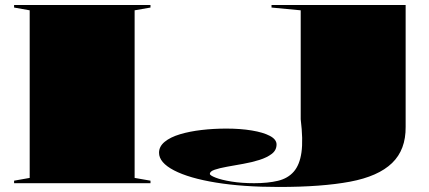

<svg xmlns="http://www.w3.org/2000/svg" viewBox="-20 -728 1706 763"><path d="M578 -708V-698L515 -687V-21L578 -10V0H36V-10L98 -21V-687L36 -698V-708ZM1088 15Q945 15 838 -2.5Q731 -20 671.5 -51Q612 -82 612 -121Q612 -146 634.5 -164.5Q657 -183 695.5 -194.5Q734 -206 781.5 -211.5Q829 -217 880 -217Q935 -217 980.5 -209.5Q1026 -202 1052.5 -188Q1079 -174 1079 -154Q1079 -131 1060 -116.5Q1041 -102 1011 -92.5Q981 -83 947 -77Q913 -71 882.5 -65.5Q852 -60 833 -53.5Q814 -47 814 -37Q814 -31 837 -22Q860 -13 900 -6.5Q940 0 990 0Q1045 0 1084.5 -9.5Q1124 -19 1147.5 -46Q1171 -73 1178 -122.5Q1185 -172 1175 -254V-687L1059 -698V-708H1592V-224Q1593 -133 1538 -80Q1483 -27 1371 -6Q1259 15 1088 15Z"/></svg>

Font: Kalnia Expanded SemiBold
Style: Regular
Weight: 600
Width: 7
Designer: Frida Medrano
Foundry: Frida Medrano
Version: Version 1.105